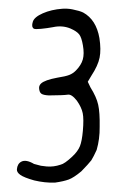

<svg xmlns="http://www.w3.org/2000/svg" viewBox="-58 -772 616 938"><g transform="rotate(5 250.0 -303.0)"><path d="M210 -727.5Q235.4 -731.4 259.8 -728.5Q294.9 -724.6 312.5 -717.8Q378.9 -688.5 402.3 -600.6Q416 -544.9 411.6 -505.4Q407.2 -465.8 378.9 -413.1L364.3 -382.8L379.9 -356.4Q413.1 -312.5 424.8 -275.4Q436.5 -238.3 441.4 -168Q447.3 -109.4 436.5 -54.7Q424.8 -21.5 415 -2Q402.3 17.6 371.1 55.7Q336.9 89.8 313 101.1Q289.1 112.3 247.1 122.1Q198.2 127.9 145.5 120.1Q94.7 110.4 75.7 99.1Q56.6 87.9 56.6 73.2Q56.6 45.9 75.2 34.2Q96.7 20.5 137.7 40L171.9 45.9L200.2 46.9Q234.4 46.9 267.6 32.2Q286.1 26.4 320.3 -11.7Q345.7 -40 353.5 -65.9Q361.3 -91.8 361.3 -141.6Q361.3 -200.2 353 -228Q344.7 -255.9 319.3 -286.1Q291 -316.4 272.5 -311.5Q252.9 -306.6 180.7 -299.8Q153.3 -298.8 143.1 -305.2Q132.8 -311.5 129.9 -332Q128.9 -344.7 137.7 -354.5Q154.3 -373 213.9 -389.6Q253.9 -399.4 271.5 -408.2Q289.1 -417 301.8 -432.6Q325.2 -460.9 330.6 -489.3Q335.9 -517.6 325.2 -557.6Q315.4 -595.7 302.2 -609.9Q289.1 -624 256.8 -634.8Q215.8 -647.5 171.9 -633.8Q143.6 -626 114.7 -620.6Q85.9 -615.2 79.1 -618.2Q65.4 -626 71.3 -651.4Q76.2 -674.8 116.2 -696.8Q156.2 -718.8 210 -727.5Z"/></g></svg>

Font: JasonHandwriting4
Style: Regular
Weight: 400
Version: Version 1.01.21